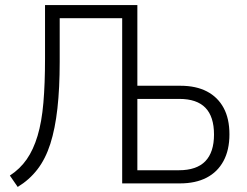

<svg xmlns="http://www.w3.org/2000/svg" viewBox="-20 -725 977 759"><path d="M50 14 19 -31Q59 -57 85.5 -95Q112 -133 128.5 -188Q145 -243 151.5 -318.5Q158 -394 158 -493V-705H523V-386H693Q755 -386 798 -363.5Q841 -341 864 -298.5Q887 -256 887 -194Q887 -132 863.5 -88.5Q840 -45 796.5 -22.5Q753 0 691 0H463V-653H216V-480Q216 -377 207 -296.5Q198 -216 179 -156.5Q160 -97 128 -55.5Q96 -14 50 14ZM523 -52H687Q757 -52 791.5 -87.5Q826 -123 826 -193Q826 -264 792 -299Q758 -334 689 -334H523Z"/></svg>

Font: Nunito Sans 10pt Condensed Light
Style: Regular
Weight: 300
Width: 3
Designer: Vernon Adams
Foundry: Vernon Adams
Version: Version 3.101;gftools[0.9.27]